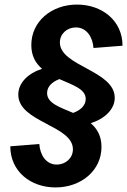

<svg xmlns="http://www.w3.org/2000/svg" viewBox="-20 -736 556 840"><path d="M223 84C335 84 424 10 424 -93C424 -141 405 -173 377 -197C440 -217 482 -259 482 -308C482 -428 242 -446 242 -550C242 -588 273 -616 312 -616C359 -616 386 -573 389 -526L516 -536C516 -647 425 -716 317 -716C205 -716 117 -642 117 -539C117 -491 136 -459 164 -435C102 -415 60 -373 60 -322C60 -201 299 -188 299 -83C299 -44 267 -16 228 -16C181 -16 155 -59 152 -106L25 -96C25 14 114 84 223 84ZM186 -329C186 -357 208 -378 240 -390C298 -364 355 -347 355 -303C355 -275 333 -254 300 -242C242 -267 186 -284 186 -329Z"/></svg>

Font: Uncut Sans Semibold Italic
Style: Regular
Weight: 600
Italic angle: -11°
Designer: Kasper Nordkvist
Foundry: UNCUT.wtf
Version: Version 1.304;Glyphs 3.2 (3246)